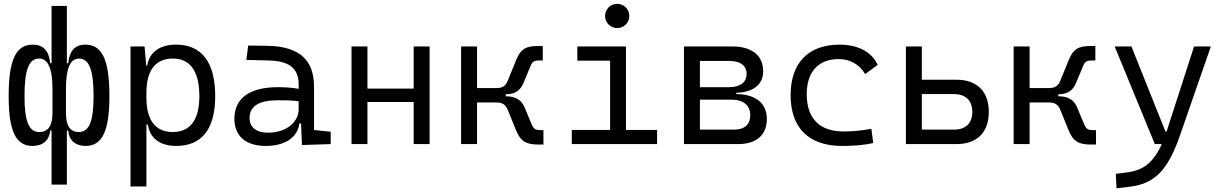

<svg xmlns="http://www.w3.org/2000/svg" viewBox="-20 -764 6485 1018"><path d="M433.6 9.8C522 9.8 560.1 -68.8 560.1 -253.9C560.1 -445.8 522 -527.3 432.6 -527.3C377.4 -527.3 347.7 -494.6 341.8 -428.7H334.5V-732.4H253.4V-428.7H246.1C239.7 -494.6 209.5 -527.3 153.3 -527.3C64 -527.3 25.9 -445.8 25.9 -253.9C25.9 -68.8 64 9.8 152.3 9.8C205.6 9.8 241.2 -18.1 246.1 -71.8H253.4V214.8H334.5V-71.8H341.8C346.2 -18.1 381.3 9.8 433.6 9.8ZM258.3 -291V-166C258.3 -97.7 235.8 -64 188.5 -64C133.3 -64 109.9 -120.1 109.9 -253.9C109.9 -394.5 133.3 -453.6 187.5 -453.6C234.9 -453.6 258.3 -400.4 258.3 -291ZM329.6 -166V-291C329.6 -400.4 352.1 -453.6 398.4 -453.6C452.6 -453.6 476.1 -394.5 476.1 -253.9C476.1 -120.1 452.6 -64 397.5 -64C351.1 -64 329.6 -97.7 329.6 -166Z M671.9 224.6H756.3V-103H764.2C773.9 -32.7 826.7 9.8 914.6 9.8C1050.3 9.8 1121.1 -80.6 1121.1 -253.9C1121.1 -433.6 1049.8 -527.3 913.6 -527.3C827.1 -527.3 772 -487.3 760.7 -416.5H755.4L746.6 -517.6H671.9ZM756.3 -246.1V-271.5C756.3 -391.1 804.2 -453.6 896.5 -453.6C988.8 -453.6 1037.1 -385.3 1037.1 -253.9C1037.1 -128.9 988.8 -64 896 -64C804.2 -64 756.3 -126.5 756.3 -246.1Z M1581.1 4.9 1733.4 0V-65.4L1645 -74.7V-303.7C1645 -447.3 1566.4 -518.6 1396.5 -521L1295.9 -522.5L1286.1 -446.3L1402.8 -443.4C1511.7 -441.4 1563.5 -403.3 1563.5 -315.9V-293C1532.2 -298.8 1495.1 -301.8 1453.6 -301.8C1304.2 -301.8 1222.7 -243.7 1222.7 -134.3C1222.7 -42.5 1283.2 9.8 1389.2 9.8C1488.3 9.8 1557.6 -33.2 1567.4 -109.4H1576.2ZM1563.5 -227.1V-184.1C1563.5 -120.1 1502.4 -60.5 1400.4 -60.5C1338.9 -60.5 1303.2 -88.9 1303.2 -138.7C1303.2 -200.7 1353.5 -232.4 1451.2 -232.4C1488.8 -232.4 1527.8 -232.4 1563.5 -227.1Z M2173.3 0H2257.8V-517.6H2173.3V-294.4H1928.2V-517.6H1843.8V0H1928.2V-223.1H2173.3Z M2424.8 0H2509.3V-220.7H2610.4C2647.5 -220.7 2661.6 -207.5 2673.3 -178.7L2715.8 -74.2C2740.2 -13.7 2770 2.4 2835.4 2.4H2861.3V-74.2H2844.2C2821.3 -74.2 2809.6 -80.1 2800.8 -100.6L2760.3 -196.8C2744.1 -234.9 2711.9 -253.4 2664.6 -253.4H2661.6V-264.2C2709 -264.2 2737.3 -282.7 2753.9 -320.8L2794.4 -417C2802.7 -437.5 2814.5 -443.4 2837.9 -443.4H2857.9V-520H2832C2767.1 -520 2740.2 -503.9 2715.8 -443.4L2673.3 -338.9C2661.6 -310.1 2647.5 -296.9 2610.4 -296.9H2509.3V-517.6H2424.8Z M3011.7 0H3463.9V-75.2H3298.8V-517.6H3041V-442.4H3214.8V-75.2H3011.7ZM3252.4 -615.2C3288.1 -615.2 3316.9 -643.6 3316.9 -679.2C3316.9 -714.8 3288.1 -743.7 3252.4 -743.7C3216.8 -743.7 3188 -714.8 3188 -679.2C3188 -643.6 3216.8 -615.2 3252.4 -615.2Z M3606.4 0H3893.6C3990.2 0 4045.9 -48.3 4045.9 -133.3C4045.9 -216.3 3986.8 -264.6 3883.8 -265.1V-272C3974.6 -274.9 4026.4 -315.9 4026.4 -385.7C4026.4 -469.7 3966.8 -517.6 3863.3 -517.6H3606.4ZM3690.9 -76.7V-235.4H3858.4C3921.9 -235.4 3958 -205.1 3958 -152.8C3958 -104.5 3927.2 -76.7 3873.5 -76.7ZM3690.9 -301.8V-440.9H3847.2C3905.3 -440.9 3938.5 -416 3938.5 -372.6C3938.5 -327.6 3904.8 -301.8 3845.7 -301.8Z M4444.3 9.8C4498.5 9.8 4556.2 6.8 4609.9 -5.9L4600.1 -81.1C4552.7 -72.3 4502.9 -66.9 4452.6 -66.9C4326.2 -66.9 4257.3 -135.7 4257.3 -264.6C4257.3 -383.3 4319.3 -450.7 4426.8 -450.7C4484.9 -450.7 4535.6 -424.8 4566.9 -371.1L4633.3 -419.9C4603 -488.3 4529.3 -527.3 4430.7 -527.3C4264.6 -527.3 4171.9 -428.7 4171.9 -259.8C4171.9 -85 4269 9.8 4444.3 9.8Z M4783.2 0H5050.8C5160.2 0 5222.7 -62 5222.7 -170.9C5222.7 -279.3 5160.2 -341.3 5050.8 -341.3H4867.7V-517.6H4783.2ZM4867.7 -76.7V-265.1H5038.6C5100.1 -265.1 5135.3 -230.5 5135.3 -170.9C5135.3 -110.8 5100.1 -76.7 5038.6 -76.7Z M5354.5 0H5439V-220.7H5540C5577.1 -220.7 5591.3 -207.5 5603 -178.7L5645.5 -74.2C5669.9 -13.7 5699.7 2.4 5765.1 2.4H5791V-74.2H5773.9C5751 -74.2 5739.3 -80.1 5730.5 -100.6L5689.9 -196.8C5673.8 -234.9 5641.6 -253.4 5594.2 -253.4H5591.3V-264.2C5638.7 -264.2 5667 -282.7 5683.6 -320.8L5724.1 -417C5732.4 -437.5 5744.1 -443.4 5767.6 -443.4H5787.6V-520H5761.7C5696.8 -520 5669.9 -503.9 5645.5 -443.4L5603 -338.9C5591.3 -310.1 5577.1 -296.9 5540 -296.9H5439V-517.6H5354.5Z M5899.9 234.4 5972.7 225.6C6100.6 210 6171.9 140.1 6236.3 -45.9L6399.9 -517.6H6311L6166.5 -70.3C6166 -69.3 6165.5 -67.9 6165.5 -66.9H6159.2L5979 -517.6H5890.1L6103 0H6139.6C6096.2 97.2 6043 137.7 5960.9 149.4L5896 157.7Z"/></svg>

Font: Cascadia Code SemiLight
Style: Regular
Weight: 350
Monospace: yes
Designer: Aaron Bell
Foundry: Saja Typeworks
Version: Version 2404.023